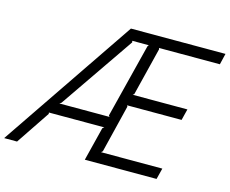

<svg xmlns="http://www.w3.org/2000/svg" viewBox="-164 -966 1342 1122"><g transform="rotate(15 507.0 -405.0)"><path d="M868 0H434L485 -204L495 -212H160L161 -204L24 0H-54L496 -810H1068L1052 -743H684L686 -735L614 -445L606 -439H937L920 -371H590L594 -364L523 -75L514 -67H885ZM509 -279 503 -286 616 -735 622 -743H522L524 -734L216 -286L205 -279Z"/></g></svg>

Font: TypoPRO Sinkin Sans
Style: 300 Light Italic
Weight: 300
Italic angle: -112°
Designer: Keith Bates
Foundry: K-Type
Version: Sinkin Sans (version 1.0)  by Keith Bates   •   © 2014   www